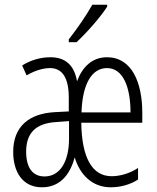

<svg xmlns="http://www.w3.org/2000/svg" viewBox="-20 -785 668 815"><path d="M435 -765H372C344 -716 313 -671 272 -618V-606H305C345 -643 406 -711 435 -757ZM434 -542C371 -542 329 -500 307 -440C295 -509 257 -542 194 -542C149 -542 107 -528 74 -507L93 -465C130 -487 166 -496 192 -496C245 -496 272 -454 272 -370V-312L213 -309C102 -303 36 -247 36 -140C36 -58 74 10 158 10C228 10 275 -35 297 -117C319 -44 371 10 450 10C493 10 534 -2 566 -23V-72C530 -48 488 -37 454 -37C372 -37 327 -114 325 -264H584V-306C584 -434 540 -542 434 -542ZM434 -496C503 -496 534 -414 534 -308H326C330 -433 372 -496 434 -496ZM273 -271V-196C273 -103 237 -36 169 -36C117 -36 91 -75 91 -141C91 -219 130 -262 220 -267Z"/></svg>

Font: Noto Sans UI Condensed Light
Style: Regular
Weight: 300
Width: 3
Designer: Monotype Design Team
Foundry: Monotype Imaging Inc.
Version: Version 1.901